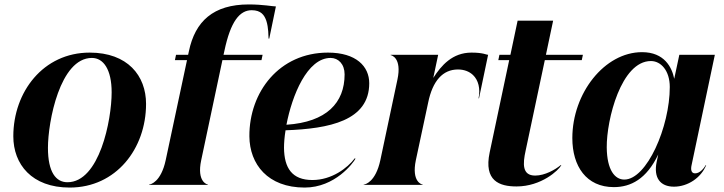

<svg xmlns="http://www.w3.org/2000/svg" viewBox="-20 -833 3260 865"><path d="M294 12C503 12 638 -163 638 -365C638 -492 555 -596 384 -596C175 -596 40 -419 40 -219C40 -93 123 12 294 12ZM284 -12C232 -12 196 -57 196 -167C196 -284 250 -572 394 -572C446 -572 483 -520 483 -417C483 -292 428 -12 284 -12Z M886.5 -111.5 982 -562H1158L1163 -586H987L991 -604C1019 -737 1060 -787 1114 -787C1156 -787 1171 -765 1180 -739C1190 -708 1189 -672 1190 -659H1193L1223 -804C1209 -804 1165 -813 1101 -813C941 -813 859 -737 831 -602L827.5 -586H773L768 -562H822.5L726.5 -111.5C705.5 -13 658 -1.5 651.5 -1.5V0H917V-1.5C914 -1.5 865.5 -13 886.5 -111.5Z M1103.5 -219C1104.5 -93 1186.5 12 1352.5 12C1489.5 12 1571.5 -99 1581.5 -118L1578.5 -120C1545.5 -76 1474.5 -22 1387.5 -22C1295.5 -22 1260.5 -76 1259.5 -167C1259.5 -188 1261.5 -216 1266.5 -246C1463.5 -253 1643.5 -289 1643.5 -458C1643.5 -534 1584.5 -596 1457.5 -596C1238.5 -596 1102.5 -419 1103.5 -219ZM1270.5 -271C1295.5 -402 1363.5 -572 1469.5 -572C1504.5 -572 1532.5 -544 1532.5 -498C1532.5 -370 1451.5 -283 1270.5 -271Z M1618.5 0H1884.5V-1.5C1881 -1.5 1833 -13 1853.5 -111.5L1909 -371C1929 -469 1975 -520 2043 -520C2071 -520 2094 -511 2111 -495C2135 -472 2145 -434 2136 -390H2138L2179 -586C2171 -586 2158 -596 2104 -596C2018 -596 1968 -538 1932 -482L1954 -586H1740V-584.5C1743 -584.5 1791.5 -573 1770.5 -474.5L1693.5 -111.5C1672.5 -13 1625 -1.5 1618.5 -1.5Z M2348 -154 2434.5 -562H2601L2606 -586H2439.5L2472 -740H2312L2279.5 -586H2230L2225 -562H2274L2186 -146C2159 -18 2230 7 2307 7C2419 7 2497 -66 2509 -89H2506C2482 -69 2435 -42 2391 -42C2332 -42 2335 -95 2348 -154Z M2745.5 10C2821.5 10 2892.5 -26 2945.5 -137L2938.5 -104C2923.5 -32 2954.5 8 3016.5 8C3078.5 8 3138.5 -32 3161.5 -89H3159.5C3151.5 -75 3133.5 -52 3111.5 -52C3093.5 -52 3091.5 -70 3095.5 -88L3200.5 -586H3040.5L3017.5 -478C3007.5 -529 2973.5 -598 2872.5 -598C2703.5 -598 2558.5 -413 2558.5 -211C2558.5 -84 2621.5 10 2745.5 10ZM2792.5 -24C2750.5 -24 2714.5 -66 2713.5 -169C2712.5 -294 2778.5 -558 2912.5 -558C2957.5 -558 2997.5 -515 2997.5 -441C2997.5 -262 2894.5 -24 2792.5 -24Z"/></svg>

Font: Beautique Display Medium
Style: Bold
Weight: 900
Italic angle: -12°
Designer: Nhat-Quang Ngo
Version: Version 1.100;Glyphs 3.2.3 (3260)